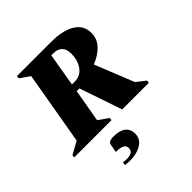

<svg xmlns="http://www.w3.org/2000/svg" viewBox="-242 -709 1097 1097"><g transform="rotate(-45 306.0 -160.5)"><path d="M-30 0 -28 -16 48 -58 125 -502 65 -544 68 -560H342Q438 -560 490.5 -527.5Q543 -495 543 -434Q543 -387 511.5 -352.5Q480 -318 425 -296L520 -59L575 -16L573 0H358L270 -258H248L213 -58L273 -16L271 0ZM305 -505H290L256 -304H277Q325 -304 351.5 -341Q378 -378 378 -430Q378 -505 305 -505ZM184 239Q174 239 162.5 238Q151 237 144 235L148 216Q155 218 164 218.5Q173 219 178 219Q229 219 229 183Q229 163 212 154.5Q195 146 160 146L170 95Q171 86 181 80Q191 74 214 74Q263 74 288 94Q313 114 313 150Q313 193 275.5 216Q238 239 184 239Z"/></g></svg>

Font: Spectral SC ExtraBold
Style: Italic
Weight: 800
Italic angle: -10°
Designer: Jean-Baptiste Levee
Foundry: Production Type
Version: Version 2.001